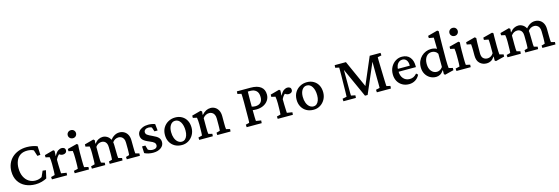

<svg xmlns="http://www.w3.org/2000/svg" viewBox="34 -1816 8620 2963"><g transform="rotate(-15 4344.5 -334.5)"><path d="M360.4 8.8Q272.5 8.8 202.1 -23.9Q131.8 -56.6 90.3 -121.6Q48.8 -186.5 48.8 -281.2Q48.8 -344.7 71.3 -399.9Q93.8 -455.1 136.7 -495.6Q179.7 -536.1 240.2 -559.1Q300.8 -582 376 -582Q418 -582 462.9 -573.7Q507.8 -565.4 541 -550.8L547.9 -412.1L499 -408.2L468.8 -503.9Q450.2 -515.6 422.4 -521.5Q394.5 -527.3 367.2 -527.3Q298.8 -527.3 254.9 -497.6Q210.9 -467.8 189.5 -416Q168 -364.3 168 -299.8Q168 -219.7 195.8 -163.1Q223.6 -106.4 270.5 -77.1Q317.4 -47.9 375 -47.9Q403.3 -47.9 429.7 -55.2Q456.1 -62.5 477.5 -76.2L517.6 -167L569.3 -161.1L541 -36.1Q509.8 -18.6 461.4 -4.9Q413.1 8.8 360.4 8.8Z M622.1 0 619.1 -38.1 679.7 -53.7Q680.7 -57.6 681.6 -70.3Q682.6 -83 683.6 -104.5Q684.6 -126 684.6 -155.3L685.5 -230.5Q685.5 -262.7 683.1 -291Q680.7 -319.3 676.8 -339.8L614.3 -353.5V-389.6L757.8 -428.7L775.4 -414.1L771.5 -334L774.4 -333Q802.7 -388.7 832.5 -408.2Q862.3 -427.7 890.6 -427.7Q914.1 -427.7 930.7 -415.5Q947.3 -403.3 947.3 -377.9Q947.3 -352.5 929.7 -338.9Q912.1 -325.2 885.7 -325.2Q866.2 -325.2 849.6 -333Q833 -340.8 816.4 -356.4L835.9 -351.6Q819.3 -339.8 803.7 -320.3Q788.1 -300.8 775.4 -272.5L776.4 -186.5Q777.3 -158.2 778.3 -131.3Q779.3 -104.5 780.3 -84Q781.2 -63.5 782.2 -53.7L867.2 -40L864.3 0Z M986.3 0 983.4 -39.1 1048.8 -53.7Q1049.8 -57.6 1050.8 -68.8Q1051.8 -80.1 1052.7 -101.1Q1053.7 -122.1 1053.7 -155.3V-224.6Q1053.7 -259.8 1051.8 -289.6Q1049.8 -319.3 1045.9 -339.8L980.5 -353.5V-389.6L1132.8 -428.7L1151.4 -413.1Q1148.4 -382.8 1147 -353Q1145.5 -323.2 1145.5 -284.2V-161.1Q1145.5 -120.1 1147 -90.8Q1148.4 -61.5 1150.4 -53.7L1215.8 -39.1L1213.9 0ZM1100.6 -529.3Q1071.3 -529.3 1052.2 -548.3Q1033.2 -567.4 1033.2 -593.8Q1033.2 -620.1 1052.2 -639.2Q1071.3 -658.2 1100.6 -658.2Q1129.9 -658.2 1147.9 -639.2Q1166 -620.1 1166 -593.8Q1166 -567.4 1147.9 -548.3Q1129.9 -529.3 1100.6 -529.3Z M1260.7 0 1257.8 -38.1 1318.4 -53.7Q1319.3 -58.6 1320.3 -70.3Q1321.3 -82 1322.3 -103Q1323.2 -124 1323.2 -155.3L1324.2 -230.5Q1324.2 -251 1323.2 -271Q1322.3 -291 1320.3 -309.1Q1318.4 -327.1 1315.4 -339.8L1252.9 -353.5V-389.6L1397.5 -428.7L1417 -412.1L1412.1 -358.4L1415 -357.4Q1445.3 -396.5 1478.5 -413.6Q1511.7 -430.7 1546.9 -430.7Q1582 -430.7 1614.7 -411.6Q1647.5 -392.6 1668 -354.5Q1688.5 -316.4 1688.5 -256.8L1690.4 -154.3Q1690.4 -120.1 1691.4 -91.8Q1692.4 -63.5 1695.3 -53.7L1752.9 -38.1L1750 0H1545.9L1543 -38.1L1595.7 -53.7Q1596.7 -61.5 1597.7 -74.7Q1598.6 -87.9 1599.1 -106.4Q1599.6 -125 1599.6 -149.4L1598.6 -252Q1598.6 -291 1586.4 -314.9Q1574.2 -338.9 1554.2 -349.6Q1534.2 -360.4 1510.7 -360.4Q1483.4 -360.4 1458 -347.2Q1432.6 -334 1414.1 -306.6V-161.1Q1414.1 -120.1 1415.5 -91.3Q1417 -62.5 1419.9 -53.7L1476.6 -38.1L1473.6 0ZM1818.4 0 1815.4 -38.1 1869.1 -53.7Q1871.1 -61.5 1871.6 -74.7Q1872.1 -87.9 1873 -106.4Q1874 -125 1874 -149.4L1873 -248Q1873 -289.1 1859.9 -313.5Q1846.7 -337.9 1825.7 -349.1Q1804.7 -360.4 1782.2 -360.4Q1752 -360.4 1725.6 -346.2Q1699.2 -332 1679.7 -301.8L1658.2 -338.9Q1692.4 -384.8 1731 -407.7Q1769.5 -430.7 1813.5 -430.7Q1856.4 -430.7 1890.6 -410.2Q1924.8 -389.6 1943.8 -352.1Q1962.9 -314.5 1962.9 -261.7L1963.9 -154.3Q1963.9 -120.1 1965.3 -91.8Q1966.8 -63.5 1968.8 -53.7L2029.3 -38.1L2027.3 0Z M2240.2 7.8Q2203.1 7.8 2165.5 -0.5Q2127.9 -8.8 2101.6 -23.4L2096.7 -130.9H2149.4L2169.9 -60.5Q2204.1 -38.1 2247.1 -38.1Q2279.3 -38.1 2298.3 -52.7Q2317.4 -67.4 2317.4 -92.8Q2317.4 -117.2 2299.3 -135.3Q2281.2 -153.3 2227.5 -174.8Q2157.2 -203.1 2128.9 -232.4Q2100.6 -261.7 2100.6 -306.6Q2100.6 -342.8 2123 -370.6Q2145.5 -398.4 2184.6 -414.6Q2223.6 -430.7 2275.4 -430.7Q2303.7 -430.7 2333 -425.3Q2362.3 -419.9 2381.8 -411.1L2392.6 -306.6H2341.8L2319.3 -374Q2309.6 -379.9 2295.9 -383.3Q2282.2 -386.7 2267.6 -386.7Q2234.4 -386.7 2214.4 -371.1Q2194.3 -355.5 2194.3 -332Q2194.3 -304.7 2216.8 -287.6Q2239.3 -270.5 2295.9 -245.1Q2360.4 -216.8 2386.2 -188Q2412.1 -159.2 2412.1 -117.2Q2412.1 -61.5 2363.8 -26.9Q2315.4 7.8 2240.2 7.8Z M2700.2 7.8Q2634.8 7.8 2586.4 -19.5Q2538.1 -46.9 2510.7 -96.2Q2483.4 -145.5 2483.4 -209Q2483.4 -277.3 2513.7 -326.7Q2543.9 -376 2594.2 -403.3Q2644.5 -430.7 2704.1 -430.7Q2765.6 -430.7 2812.5 -403.3Q2859.4 -376 2884.8 -327.6Q2910.2 -279.3 2910.2 -214.8Q2910.2 -152.3 2882.3 -102.1Q2854.5 -51.8 2806.6 -22Q2758.8 7.8 2700.2 7.8ZM2710 -43Q2740.2 -43 2762.2 -61.5Q2784.2 -80.1 2796.4 -114.3Q2808.6 -148.4 2808.6 -193.4Q2808.6 -277.3 2776.9 -329.6Q2745.1 -381.8 2691.4 -381.8Q2644.5 -381.8 2615.7 -339.8Q2586.9 -297.9 2586.9 -228.5Q2586.9 -174.8 2602.5 -132.8Q2618.2 -90.8 2646.5 -66.9Q2674.8 -43 2710 -43Z M2975.6 0 2972.7 -38.1 3033.2 -53.7Q3034.2 -58.6 3035.2 -70.8Q3036.1 -83 3037.1 -103.5Q3038.1 -124 3038.1 -155.3L3039.1 -230.5Q3039.1 -261.7 3036.6 -290.5Q3034.2 -319.3 3030.3 -339.8L2967.8 -353.5V-389.6L3112.3 -428.7L3131.8 -412.1L3127 -359.4L3129.9 -358.4Q3162.1 -395.5 3196.8 -413.1Q3231.4 -430.7 3270.5 -430.7Q3308.6 -430.7 3340.8 -411.6Q3373 -392.6 3393.1 -354.5Q3413.1 -316.4 3413.1 -259.8V-154.3Q3413.1 -120.1 3414.1 -91.3Q3415 -62.5 3418 -53.7L3478.5 -38.1L3475.6 0H3263.7L3261.7 -38.1L3318.4 -53.7Q3319.3 -61.5 3320.3 -74.7Q3321.3 -87.9 3321.8 -106.4Q3322.3 -125 3322.3 -149.4V-247.1Q3322.3 -288.1 3308.6 -313Q3294.9 -337.9 3273.9 -349.1Q3252.9 -360.4 3229.5 -360.4Q3199.2 -360.4 3173.3 -346.2Q3147.5 -332 3128.9 -306.6V-161.1Q3128.9 -119.1 3130.4 -90.8Q3131.8 -62.5 3134.8 -53.7L3195.3 -38.1L3192.4 0Z M3733.4 0 3730.5 -41 3787.1 -54.7Q3789.1 -58.6 3790 -73.7Q3791 -88.9 3791.5 -119.1Q3792 -149.4 3792 -196.3L3793 -380.9Q3793 -426.8 3792 -455.6Q3791 -484.4 3790.5 -500Q3790 -515.6 3788.1 -518.6L3727.5 -532.2L3730.5 -573.2H3950.2Q4054.7 -573.2 4110.4 -530.8Q4166 -488.3 4166 -407.2Q4166 -353.5 4137.7 -312.5Q4109.4 -271.5 4060.5 -248.5Q4011.7 -225.6 3948.2 -225.6Q3928.7 -225.6 3910.6 -227.5Q3892.6 -229.5 3876 -232.4V-290Q3894.5 -284.2 3911.6 -280.8Q3928.7 -277.3 3946.3 -277.3Q4001 -277.3 4031.2 -306.6Q4061.5 -335.9 4061.5 -394.5Q4061.5 -462.9 4026.4 -494.6Q3991.2 -526.4 3936.5 -526.4H3892.6Q3892.6 -520.5 3892.1 -500Q3891.6 -479.5 3891.1 -449.2Q3890.6 -418.9 3890.6 -380.9L3891.6 -196.3Q3891.6 -149.4 3892.6 -119.6Q3893.6 -89.8 3894.5 -74.7Q3895.5 -59.6 3896.5 -55.7L3976.6 -43L3973.6 0Z M4229.5 0 4226.6 -38.1 4287.1 -53.7Q4288.1 -57.6 4289.1 -70.3Q4290 -83 4291 -104.5Q4292 -126 4292 -155.3L4293 -230.5Q4293 -262.7 4290.5 -291Q4288.1 -319.3 4284.2 -339.8L4221.7 -353.5V-389.6L4365.2 -428.7L4382.8 -414.1L4378.9 -334L4381.8 -333Q4410.2 -388.7 4439.9 -408.2Q4469.7 -427.7 4498 -427.7Q4521.5 -427.7 4538.1 -415.5Q4554.7 -403.3 4554.7 -377.9Q4554.7 -352.5 4537.1 -338.9Q4519.5 -325.2 4493.2 -325.2Q4473.6 -325.2 4457 -333Q4440.4 -340.8 4423.8 -356.4L4443.4 -351.6Q4426.8 -339.8 4411.1 -320.3Q4395.5 -300.8 4382.8 -272.5L4383.8 -186.5Q4384.8 -158.2 4385.7 -131.3Q4386.7 -104.5 4387.7 -84Q4388.7 -63.5 4389.6 -53.7L4474.6 -40L4471.7 0Z M4803.7 7.8Q4738.3 7.8 4689.9 -19.5Q4641.6 -46.9 4614.3 -96.2Q4586.9 -145.5 4586.9 -209Q4586.9 -277.3 4617.2 -326.7Q4647.5 -376 4697.8 -403.3Q4748 -430.7 4807.6 -430.7Q4869.1 -430.7 4916 -403.3Q4962.9 -376 4988.3 -327.6Q5013.7 -279.3 5013.7 -214.8Q5013.7 -152.3 4985.8 -102.1Q4958 -51.8 4910.2 -22Q4862.3 7.8 4803.7 7.8ZM4813.5 -43Q4843.8 -43 4865.7 -61.5Q4887.7 -80.1 4899.9 -114.3Q4912.1 -148.4 4912.1 -193.4Q4912.1 -277.3 4880.4 -329.6Q4848.6 -381.8 4794.9 -381.8Q4748 -381.8 4719.2 -339.8Q4690.4 -297.9 4690.4 -228.5Q4690.4 -174.8 4706.1 -132.8Q4721.7 -90.8 4750 -66.9Q4778.3 -43 4813.5 -43Z M5293 -573.2H5472.7L5677.7 -116.2H5657.2L5852.5 -573.2H6025.4L6028.3 -532.2L5966.8 -519.5Q5965.8 -507.8 5966.8 -472.7Q5967.8 -437.5 5968.8 -390.6L5973.6 -213.9Q5974.6 -168 5976.1 -135.3Q5977.5 -102.5 5978.5 -82.5Q5979.5 -62.5 5980.5 -54.7L6041 -41L6038.1 0H5813.5L5810.5 -41L5871.1 -54.7Q5872.1 -62.5 5872.1 -79.1Q5872.1 -95.7 5872.1 -125.5Q5872.1 -155.3 5871.1 -203.1L5869.1 -544.9H5900.4L5665 2.9H5623L5375 -545.9H5411.1L5412.1 -212.9Q5412.1 -132.8 5412.6 -98.1Q5413.1 -63.5 5414.1 -54.7L5481.4 -41L5478.5 0H5279.3L5276.4 -41L5343.8 -54.7Q5344.7 -61.5 5345.2 -81.1Q5345.7 -100.6 5346.7 -130.4Q5347.7 -160.2 5347.7 -198.2L5350.6 -389.6Q5351.6 -437.5 5351.1 -470.7Q5350.6 -503.9 5350.6 -518.6L5290 -532.2Z M6328.1 7.8Q6269.5 7.8 6222.7 -18.6Q6175.8 -44.9 6148.9 -92.8Q6122.1 -140.6 6122.1 -204.1Q6122.1 -272.5 6151.4 -323.7Q6180.7 -375 6227.5 -403.3Q6274.4 -431.6 6329.1 -430.7Q6409.2 -429.7 6452.6 -378.4Q6496.1 -327.1 6496.1 -239.3V-219.7H6202.1V-265.6H6422.9L6410.2 -249V-273.4Q6410.2 -326.2 6386.2 -356Q6362.3 -385.7 6321.3 -385.7Q6294.9 -385.7 6271 -370.1Q6247.1 -354.5 6232.9 -323.2Q6218.8 -292 6218.8 -245.1V-230.5Q6218.8 -154.3 6257.3 -110.4Q6295.9 -66.4 6358.4 -66.4Q6392.6 -66.4 6419.4 -79.6Q6446.3 -92.8 6472.7 -123L6499 -98.6Q6471.7 -44.9 6427.2 -18.6Q6382.8 7.8 6328.1 7.8Z M6903.3 10.7 6884.8 -2 6885.7 -65.4 6882.8 -66.4Q6855.5 -25.4 6824.7 -8.8Q6793.9 7.8 6760.7 7.8Q6706.1 7.8 6662.6 -18.1Q6619.1 -43.9 6593.3 -89.8Q6567.4 -135.7 6567.4 -196.3Q6567.4 -250 6585.9 -293Q6604.5 -335.9 6636.7 -366.7Q6668.9 -397.5 6709 -413.6Q6749 -429.7 6791 -429.7Q6815.4 -429.7 6840.8 -424.3Q6866.2 -418.9 6883.8 -407.2Q6883.8 -424.8 6883.3 -451.2Q6882.8 -477.5 6882.3 -505.9Q6881.8 -534.2 6881.3 -556.6Q6880.9 -579.1 6879.9 -587.9L6804.7 -600.6L6802.7 -636.7L6959 -678.7L6979.5 -664.1Q6977.5 -603.5 6976.1 -548.3Q6974.6 -493.2 6974.6 -433.6L6973.6 -208Q6973.6 -158.2 6976.1 -124.5Q6978.5 -90.8 6980.5 -75.2L7043 -59.6V-24.4ZM6792 -65.4Q6815.4 -65.4 6838.9 -77.1Q6862.3 -88.9 6883.8 -117.2V-329.1Q6867.2 -357.4 6841.8 -369.6Q6816.4 -381.8 6792 -381.8Q6735.4 -381.8 6702.1 -338.9Q6668.9 -295.9 6668.9 -224.6Q6668.9 -149.4 6704.6 -107.4Q6740.2 -65.4 6792 -65.4Z M7085 0 7082 -39.1 7147.5 -53.7Q7148.4 -57.6 7149.4 -68.8Q7150.4 -80.1 7151.4 -101.1Q7152.3 -122.1 7152.3 -155.3V-224.6Q7152.3 -259.8 7150.4 -289.6Q7148.4 -319.3 7144.5 -339.8L7079.1 -353.5V-389.6L7231.4 -428.7L7250 -413.1Q7247.1 -382.8 7245.6 -353Q7244.1 -323.2 7244.1 -284.2V-161.1Q7244.1 -120.1 7245.6 -90.8Q7247.1 -61.5 7249 -53.7L7314.5 -39.1L7312.5 0ZM7199.2 -529.3Q7169.9 -529.3 7150.9 -548.3Q7131.8 -567.4 7131.8 -593.8Q7131.8 -620.1 7150.9 -639.2Q7169.9 -658.2 7199.2 -658.2Q7228.5 -658.2 7246.6 -639.2Q7264.6 -620.1 7264.6 -593.8Q7264.6 -567.4 7246.6 -548.3Q7228.5 -529.3 7199.2 -529.3Z M7791 -75.2 7853.5 -59.6V-24.4L7713.9 10.7L7696.3 -2L7697.3 -65.4L7694.3 -66.4Q7666 -24.4 7635.3 -8.3Q7604.5 7.8 7570.3 7.8Q7502.9 7.8 7459 -33.7Q7415 -75.2 7415 -158.2V-242.2Q7415 -265.6 7413.6 -290Q7412.1 -314.5 7410.2 -339.8L7343.8 -353.5V-389.6L7491.2 -428.7L7511.7 -412.1Q7509.8 -382.8 7508.3 -346.2Q7506.8 -309.6 7506.8 -270.5L7505.9 -170.9Q7505.9 -114.3 7532.2 -88.9Q7558.6 -63.5 7601.6 -63.5Q7625 -63.5 7650.4 -76.7Q7675.8 -89.8 7694.3 -120.1V-228.5Q7694.3 -250 7693.8 -270Q7693.4 -290 7692.4 -308.1Q7691.4 -326.2 7689.5 -339.8L7618.2 -353.5V-389.6L7768.6 -428.7L7787.1 -414.1Q7786.1 -389.6 7785.6 -368.2Q7785.2 -346.7 7785.2 -323.7Q7785.2 -300.8 7785.2 -273.4V-201.2Q7785.2 -157.2 7787.1 -125Q7789.1 -92.8 7791 -75.2Z M7900.4 0 7897.5 -38.1 7958 -53.7Q7959 -58.6 7960 -70.3Q7960.9 -82 7961.9 -103Q7962.9 -124 7962.9 -155.3L7963.9 -230.5Q7963.9 -251 7962.9 -271Q7961.9 -291 7960 -309.1Q7958 -327.1 7955.1 -339.8L7892.6 -353.5V-389.6L8037.1 -428.7L8056.6 -412.1L8051.8 -358.4L8054.7 -357.4Q8085 -396.5 8118.2 -413.6Q8151.4 -430.7 8186.5 -430.7Q8221.7 -430.7 8254.4 -411.6Q8287.1 -392.6 8307.6 -354.5Q8328.1 -316.4 8328.1 -256.8L8330.1 -154.3Q8330.1 -120.1 8331.1 -91.8Q8332 -63.5 8335 -53.7L8392.6 -38.1L8389.6 0H8185.5L8182.6 -38.1L8235.4 -53.7Q8236.3 -61.5 8237.3 -74.7Q8238.3 -87.9 8238.8 -106.4Q8239.3 -125 8239.3 -149.4L8238.3 -252Q8238.3 -291 8226.1 -314.9Q8213.9 -338.9 8193.8 -349.6Q8173.8 -360.4 8150.4 -360.4Q8123 -360.4 8097.7 -347.2Q8072.3 -334 8053.7 -306.6V-161.1Q8053.7 -120.1 8055.2 -91.3Q8056.6 -62.5 8059.6 -53.7L8116.2 -38.1L8113.3 0ZM8458 0 8455.1 -38.1 8508.8 -53.7Q8510.7 -61.5 8511.2 -74.7Q8511.7 -87.9 8512.7 -106.4Q8513.7 -125 8513.7 -149.4L8512.7 -248Q8512.7 -289.1 8499.5 -313.5Q8486.3 -337.9 8465.3 -349.1Q8444.3 -360.4 8421.9 -360.4Q8391.6 -360.4 8365.2 -346.2Q8338.9 -332 8319.3 -301.8L8297.9 -338.9Q8332 -384.8 8370.6 -407.7Q8409.2 -430.7 8453.1 -430.7Q8496.1 -430.7 8530.3 -410.2Q8564.5 -389.6 8583.5 -352.1Q8602.5 -314.5 8602.5 -261.7L8603.5 -154.3Q8603.5 -120.1 8605 -91.8Q8606.4 -63.5 8608.4 -53.7L8668.9 -38.1L8667 0Z"/></g></svg>

Font: Crimson Pro Medium
Style: Regular
Weight: 500
Designer: Jacques Le Bailly
Foundry: Baron von Fonthausen
Version: Version 1.003